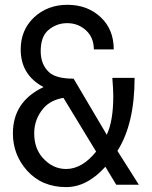

<svg xmlns="http://www.w3.org/2000/svg" viewBox="-20 -762 626 792"><path d="M552.7 0H459.5L414.6 -74.2Q338.9 9.8 252.9 9.8Q152.8 9.8 91.3 -58.6Q33.2 -124 33.2 -211.9Q33.2 -343.3 159.7 -402.8Q65.4 -452.6 65.4 -558.1Q65.4 -637.7 119.6 -689.5Q175.3 -742.2 258.3 -742.2Q341.8 -742.2 397 -689.5Q449.2 -639.2 449.2 -558.1H367.2Q366.7 -606.9 335.9 -635.7Q303.2 -666.5 257.3 -666.5Q212.4 -666.5 178.7 -637.2Q147.9 -610.4 147.9 -550.8Q147.9 -495.6 182.6 -463.9Q211.4 -437.5 283.7 -437.5L420.4 -206.1Q447.3 -263.2 447.3 -365.7Q447.3 -390.6 443.4 -440.9H535.2Q535.2 -251 464.4 -139.6ZM241.7 -358.4Q188.5 -349.1 160.2 -316.4Q121.1 -271.5 121.1 -211.9Q121.1 -152.3 153.8 -113.8Q195.3 -64.9 252.9 -64.9Q318.4 -64.9 376.5 -136.7Z"/></svg>

Font: Consola Mono
Style: Book
Weight: 400
Monospace: yes
Designer: Wojciech Kalinowski "wmk69" (wmk69@o2.pl)
Foundry: Wojciech Kalinowski "wmk69" (wmk69@o2.pl)
Version: Version 2.1.0